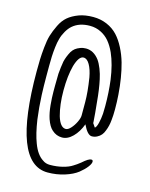

<svg xmlns="http://www.w3.org/2000/svg" viewBox="-131 -922 833 1064"><g transform="rotate(15 285.5 -390.0)"><path d="M44 -467Q44 -504 45 -535Q46 -566 50 -605Q54 -647 62.5 -675.5Q71 -704 88 -739Q104 -772 127.5 -792Q151 -812 188 -826Q223 -839 270 -839Q312 -839 348.5 -823.5Q385 -808 411 -780Q435 -754 454.5 -716Q474 -678 486 -636Q508 -557 515 -459Q518 -419 518 -375Q518 -340 515 -314Q512 -279 500 -250Q489 -219 463 -206Q449 -198 432 -198Q407 -198 381 -253Q364 -207 335 -178Q306 -149 274 -149Q241 -149 216 -172Q196 -189 182 -229Q171 -262 167 -305Q163 -349 163 -382V-416Q163 -456 164 -485Q167 -522 173 -557Q180 -587 197 -618Q206 -632 216.5 -640Q227 -648 243 -654Q258 -660 276 -660Q320 -660 352 -618Q365 -600 376 -572Q387 -544 393 -515Q405 -460 411 -389L417 -328Q418 -313 421 -276V-271L436 -249Q445 -254 451.5 -280.5Q458 -307 460 -335Q461 -351 461 -379Q461 -456 452 -527Q440 -614 413 -675Q397 -710 377 -734Q357 -758 329 -772Q300 -787 265 -787Q204 -787 166 -754Q150 -740 137 -717.5Q124 -695 118 -672Q112 -652 108.5 -622Q105 -592 104 -567L103 -513V-454Q103 -397 105 -348Q108 -278 117 -210Q129 -130 148 -81Q170 -21 207 2Q224 15 249 15Q287 15 321 6.5Q355 -2 376 -16Q393 -26 413 -42Q431 -58 443 -65.5Q455 -73 464 -73Q473 -73 473 -63Q473 -51 458 -31.5Q443 -12 418 8Q390 30 344 44.5Q298 59 247 59Q44 59 44 -467ZM348 -295V-371Q348 -429 335 -510Q327 -554 311.5 -581Q296 -608 276 -608Q249 -608 231 -547Q215 -487 215 -403Q215 -322 232 -260Q250 -200 282 -200Q295 -200 310.5 -217Q326 -234 337 -257Q348 -280 348 -295Z"/></g></svg>

Font: Amatic SC
Style: Bold
Weight: 700
Designer: Multiple Designers
Foundry: Vernon Adams
Version: Version 2.505